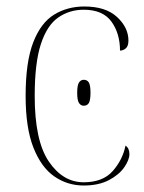

<svg xmlns="http://www.w3.org/2000/svg" viewBox="-20 -562 443 592"><path d="M238 10Q188 10 147.5 -18Q107 -46 83 -107Q59 -168 59 -266Q59 -371 82.5 -431.5Q106 -492 147 -517Q188 -542 240 -542Q306 -542 341 -509.5Q376 -477 376 -437Q376 -420 368 -413Q360 -406 350 -406Q350 -459 323.5 -495.5Q297 -532 238 -532Q194 -532 159.5 -508Q125 -484 106 -426Q87 -368 87 -266Q87 -128 130.5 -64Q174 0 238 0Q297 0 327.5 -34.5Q358 -69 367 -113Q379 -105 379 -87Q379 -69 363 -46Q347 -23 315.5 -6.5Q284 10 238 10ZM238 -236Q229 -236 223.5 -244.5Q218 -253 218 -276Q218 -299 223.5 -307.5Q229 -316 238 -316Q249 -316 254 -307.5Q259 -299 259 -276Q259 -253 254 -244.5Q249 -236 238 -236Z"/></svg>

Font: Noto Serif Display SemiCondensed Thin
Style: Regular
Weight: 100
Width: 4
Designer: Monotype Design Team
Foundry: Monotype Imaging Inc.
Version: Version 2.009